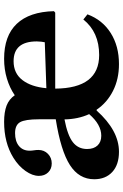

<svg xmlns="http://www.w3.org/2000/svg" viewBox="143 -717 585 911"><g transform="rotate(-90 435.5 -261.5)"><path d="M823 -139Q796.5 -68 734.5 -28.8Q672.5 10.5 587 10.5Q515.5 10.5 459.8 -17.8Q404 -46 370.5 -95.5H366.5Q271.5 10.5 171 10.5Q109.5 10.5 75 -21.2Q40.5 -53 40.5 -107Q40.5 -179 107.8 -222.2Q175 -265.5 325 -289.5V-369Q325 -435 311.2 -458.8Q297.5 -482.5 259.5 -482.5Q220.5 -482.5 198.2 -464Q176 -445.5 176 -413.5Q176 -403 177.8 -392.5Q179.5 -382 179.5 -372Q179.5 -344.5 161 -326.5Q142.5 -308.5 115.5 -308.5Q89.5 -308.5 73 -325.5Q56.5 -342.5 56.5 -369.5Q56.5 -400 79.8 -433Q103 -466 142.5 -490.5Q213.5 -534.5 313 -534.5Q359 -534.5 389.8 -522.8Q420.5 -511 439 -484Q474 -508 518 -521.2Q562 -534.5 612 -534.5Q721 -534.5 778 -474.5Q835 -414.5 838 -298L831 -292H470.5Q472 -83.5 630 -83.5Q738.5 -83.5 798.5 -158.5ZM600.5 -489.5Q543.5 -489.5 511.2 -447.8Q479 -406 472.5 -334L690.5 -341.5Q692 -347.5 693.2 -358.5Q694.5 -369.5 694.5 -379.5Q694.5 -489.5 600.5 -489.5ZM247 -73.5Q300 -73.5 349.5 -131Q337.5 -157 331.2 -186.8Q325 -216.5 324.5 -248Q248.5 -233.5 216.2 -208.2Q184 -183 184 -141Q184 -109 200.8 -91.2Q217.5 -73.5 247 -73.5Z"/></g></svg>

Font: Libre Caslon Text SemiBold
Style: Regular
Weight: 600
Designer: Pablo Impallari, Rodrigo Fuenzalida, Katja Schimmel
Foundry: Pablo Impallari, Rodrigo Fuenzalida
Version: Version 2.000